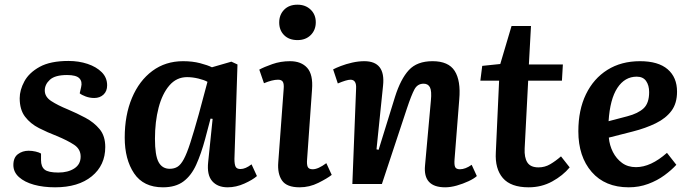

<svg xmlns="http://www.w3.org/2000/svg" viewBox="-20 -785 2949 819"><path d="M229 -49Q270 -49 297 -66.5Q324 -84 324 -117Q324 -149 296 -167.5Q268 -186 222 -205Q183 -220 146.5 -238.5Q110 -257 87 -287Q64 -317 64 -366Q64 -401 84 -438Q104 -475 149.5 -500Q195 -525 272 -525Q316 -525 353.5 -512.5Q391 -500 414 -477Q437 -454 437 -421Q437 -396 421.5 -381.5Q406 -367 382 -367Q363 -367 345.5 -373.5Q328 -380 320 -387L326 -413Q332 -437 318.5 -451Q305 -465 266 -465Q215 -465 193 -445Q171 -425 171 -399Q171 -372 198.5 -354Q226 -336 270 -318Q308 -302 344.5 -282.5Q381 -263 405 -234Q429 -205 429 -158Q429 -80 371.5 -33Q314 14 215 14Q165 14 125 3Q85 -8 61 -29.5Q37 -51 37 -81Q37 -113 56.5 -127.5Q76 -142 102 -142Q117 -142 132 -138.5Q147 -135 155 -130V-102Q155 -74 170.5 -61.5Q186 -49 229 -49Z M980 -107Q980 -84 985 -74Q990 -64 1006 -64Q1027 -64 1053 -84L1076 -34Q1058 -18 1022.5 -2Q987 14 951 14Q908 14 885 -12.5Q862 -39 868 -94L887 -278L878 -279L855 -192Q838 -129 817 -82.5Q796 -36 762.5 -11Q729 14 675 14Q592 14 552 -45.5Q512 -105 512 -198Q512 -294 543 -367.5Q574 -441 630 -482.5Q686 -524 761 -524Q801 -524 833.5 -515.5Q866 -507 884 -498L967 -522L993 -510ZM704 -65Q723 -65 737 -73.5Q751 -82 764 -106Q777 -130 792 -176.5Q807 -223 828 -298L865 -436Q851 -444 826 -450Q801 -456 778 -456Q733 -456 702.5 -420.5Q672 -385 656.5 -325.5Q641 -266 641 -193Q641 -122 656.5 -93.5Q672 -65 704 -65Z M1171 -689Q1171 -722 1192 -743.5Q1213 -765 1249 -765Q1283 -765 1305 -744Q1327 -723 1327 -690Q1327 -657 1305.5 -635.5Q1284 -614 1249 -614Q1213 -614 1192 -635Q1171 -656 1171 -689ZM1190 -405Q1192 -427 1186.5 -436Q1181 -445 1166 -445Q1142 -445 1106 -430L1086 -488Q1106 -499 1141.5 -511.5Q1177 -524 1217 -524Q1265 -524 1290.5 -495.5Q1316 -467 1311 -403L1290 -106Q1288 -84 1292.5 -73.5Q1297 -63 1314 -63Q1337 -63 1372 -89L1395 -39Q1376 -24 1338 -5Q1300 14 1258 14Q1203 14 1183 -15Q1163 -44 1167 -93Z M2014 -34Q2002 -23 1978.5 -12Q1955 -1 1928.5 6.5Q1902 14 1879 14Q1784 14 1793 -79L1818 -356Q1822 -397 1814 -412.5Q1806 -428 1787 -428Q1761 -428 1748 -404Q1735 -380 1716 -323L1609 0H1483L1499 -408Q1501 -445 1475 -445Q1459 -445 1421 -429L1401 -489Q1412 -495 1434 -503.5Q1456 -512 1482.5 -518Q1509 -524 1534 -524Q1625 -524 1614 -420L1586 -148L1595 -146L1665 -372Q1689 -448 1724 -486Q1759 -524 1825 -524Q1893 -524 1919.5 -482.5Q1946 -441 1939 -361L1919 -106Q1917 -82 1921.5 -72.5Q1926 -63 1942 -63Q1965 -63 1992 -82Z M2037 -504 2114 -512 2162 -674H2245L2236 -510H2381L2377 -441H2233L2218 -152Q2216 -113 2229.5 -92Q2243 -71 2277 -71Q2304 -71 2327 -84.5Q2350 -98 2373 -118L2410 -71Q2381 -36 2335.5 -11Q2290 14 2235 14Q2159 14 2125 -25.5Q2091 -65 2095 -135L2109 -441H2029Z M2710 -524Q2788 -524 2828 -489.5Q2868 -455 2868 -394Q2868 -344 2844 -312Q2820 -280 2777 -259Q2734 -238 2679 -224L2577 -198Q2580 -165 2594.5 -136.5Q2609 -108 2633.5 -90Q2658 -72 2693 -72Q2756 -72 2825 -133L2865 -82Q2845 -60 2814.5 -37.5Q2784 -15 2745 -0.5Q2706 14 2662 14Q2561 14 2504 -51.5Q2447 -117 2447 -225Q2447 -316 2479.5 -383Q2512 -450 2571 -487Q2630 -524 2710 -524ZM2749 -392Q2749 -421 2736 -439.5Q2723 -458 2696 -458Q2645 -458 2613.5 -410Q2582 -362 2576 -268L2656 -289Q2702 -301 2725.5 -323Q2749 -345 2749 -392Z"/></svg>

Font: Literata 12pt SemiBold
Style: Italic
Weight: 600
Italic angle: -2°
Designer: Latin by Veronika Burian and Jose Scaglione. Greek by Irene Vlachou. Cyrillic by Vera Evstafieva
Foundry: TypeTogether
Version: Version 3.002